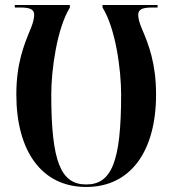

<svg xmlns="http://www.w3.org/2000/svg" viewBox="-20 -734 686 764"><path d="M323 10C501 10 601 -134 601 -358C601 -481 572 -556 544 -621C533 -647 530 -664 530 -675C530 -695 544 -704 583 -704H607V-714H388V-704C440 -621 462 -457 462 -358C462 -90 424 0 323 0C222 0 184 -90 184 -358C184 -458 207 -621 258 -704V-714H39V-704H63C102 -704 116 -695 116 -675C116 -664 113 -647 103 -622C75 -555 45 -481 45 -358C45 -134 145 10 323 10Z"/></svg>

Font: Noto Serif Display ExtraCondensed
Style: Bold
Weight: 700
Width: 2
Designer: Monotype Design Team
Foundry: Monotype Imaging Inc.
Version: Version 2.009